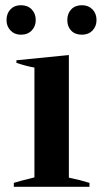

<svg xmlns="http://www.w3.org/2000/svg" viewBox="-20 -716 397 736"><path d="M5 -639Q5 -664 20 -680Q35 -696 60 -696Q86 -696 101.5 -680Q117 -664 117 -639Q117 -615 101.5 -599Q86 -583 60 -583Q36 -583 20.5 -599Q5 -615 5 -639ZM238 -639Q238 -664 253 -680Q268 -696 294 -696Q319 -696 334.5 -680Q350 -664 350 -639Q350 -615 334.5 -599Q319 -583 294 -583Q268 -583 253 -598.5Q238 -614 238 -639ZM33 -15Q51 -21 112 -36V-457Q82 -462 43 -475V-485L244 -505V-35Q288 -26 323 -15V0H33Z"/></svg>

Font: Trirong SemiBold
Style: Regular
Weight: 600
Designer: Katatrad Team
Foundry: CadsonDemak
Version: Version 1.000